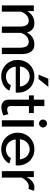

<svg xmlns="http://www.w3.org/2000/svg" viewBox="1144 -1944 810 3138"><g transform="rotate(90 1549.0 -375.0)"><path d="M864 0H760V-293Q760 -368 735.5 -404Q711 -440 663 -440Q639 -440 616 -430.5Q593 -421 574 -404Q555 -387 540 -363Q525 -339 517 -311V0H414V-293Q414 -370 389.5 -405Q365 -440 317 -440Q293 -440 270.5 -430.5Q248 -421 229 -404Q210 -387 195 -364Q180 -341 171 -312V0H68V-523H161V-416Q193 -471 243.5 -501.5Q294 -532 359 -532Q424 -532 462 -497.5Q500 -463 509 -410Q543 -470 592.5 -501Q642 -532 706 -532Q752 -532 782.5 -515Q813 -498 831 -468.5Q849 -439 856.5 -400Q864 -361 864 -317Z M1229 10Q1168 10 1118.5 -11.5Q1069 -33 1033.5 -70Q998 -107 978.5 -156Q959 -205 959 -260Q959 -315 978.5 -364.5Q998 -414 1033.5 -451.5Q1069 -489 1119 -510.5Q1169 -532 1230 -532Q1290 -532 1339.5 -510Q1389 -488 1423.5 -451Q1458 -414 1476.5 -366Q1495 -318 1495 -265Q1495 -253 1494 -243Q1493 -233 1492 -227H1069Q1072 -191 1086 -161.5Q1100 -132 1122 -111Q1144 -90 1172.5 -78Q1201 -66 1232 -66Q1255 -66 1277 -72.5Q1299 -79 1317.5 -89Q1336 -99 1351 -114.5Q1366 -130 1373 -148L1462 -124Q1448 -94 1425.5 -70Q1403 -46 1372.5 -28Q1342 -10 1305.5 0Q1269 10 1229 10ZM1394 -296Q1391 -331 1377 -360.5Q1363 -390 1341 -411Q1319 -432 1290.5 -443.5Q1262 -455 1229 -455Q1197 -455 1168.5 -443.5Q1140 -432 1118 -411Q1096 -390 1082.5 -360.5Q1069 -331 1066 -296ZM1271 -600H1200L1267 -760H1400Z M1868 -27Q1858 -22 1843.5 -16Q1829 -10 1811.5 -5Q1794 0 1774 4Q1754 8 1733 8Q1708 8 1685.5 1Q1663 -6 1646 -20Q1629 -34 1619 -56Q1609 -78 1609 -108V-443H1539V-523H1609V-695H1713V-523H1828V-443H1713V-141Q1714 -112 1730.5 -99.5Q1747 -87 1769 -87Q1781 -87 1793 -89.5Q1805 -92 1814.5 -95Q1824 -98 1832 -102Q1840 -106 1845 -108Z M1946 0V-523H2049V0ZM1934 -673Q1934 -700 1953 -719Q1972 -738 1999 -738Q2025 -738 2044 -719Q2063 -700 2063 -673Q2063 -646 2044 -627Q2025 -608 1999 -608Q1972 -608 1953 -627Q1934 -646 1934 -673Z M2419 10Q2358 10 2308.5 -11.5Q2259 -33 2223.5 -70Q2188 -107 2168.5 -156Q2149 -205 2149 -260Q2149 -315 2168.5 -364.5Q2188 -414 2223.5 -451.5Q2259 -489 2309 -510.5Q2359 -532 2420 -532Q2480 -532 2529.5 -510Q2579 -488 2613.5 -451Q2648 -414 2666.5 -366Q2685 -318 2685 -265Q2685 -253 2684 -243Q2683 -233 2682 -227H2259Q2262 -191 2276 -161.5Q2290 -132 2312 -111Q2334 -90 2362.5 -78Q2391 -66 2422 -66Q2445 -66 2467 -72.5Q2489 -79 2507.5 -89Q2526 -99 2541 -114.5Q2556 -130 2563 -148L2652 -124Q2638 -94 2615.5 -70Q2593 -46 2562.5 -28Q2532 -10 2495.5 0Q2459 10 2419 10ZM2584 -296Q2581 -331 2567 -360.5Q2553 -390 2531 -411Q2509 -432 2480.5 -443.5Q2452 -455 2419 -455Q2387 -455 2358.5 -443.5Q2330 -432 2308 -411Q2286 -390 2272.5 -360.5Q2259 -331 2256 -296Z M3067 -435Q3049 -441 3030 -441Q3005 -441 2982 -430.5Q2959 -420 2940 -402.5Q2921 -385 2906.5 -363.5Q2892 -342 2883 -320V0H2777V-523H2875V-405Q2904 -465 2948 -498.5Q2992 -532 3039 -532Q3056 -532 3074.5 -530Q3093 -528 3098 -526Z"/></g></svg>

Font: Rising Sun Medium
Style: Regular
Weight: 500
Designer: Matt McInerney, Pablo Impallari, Rodrigo Fuenzalida (Raleway font), Stephen Hutchings (Greek), Cristiano Sobral (main ch
Foundry: The Rising Sun Project Authors
Version: Version 4.327; ttfautohint (v1.8.4.7-5d5b-dirty)